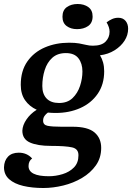

<svg xmlns="http://www.w3.org/2000/svg" viewBox="-52 -744 662 962"><path d="M165 198Q109 198 64.5 187.5Q20 177 -6 154Q-32 131 -32 94Q-31 61 -12 41Q7 21 42 21Q83 21 109 50Q91 63 91 88Q91 139 193 139Q227 139 261.5 128.5Q296 118 318.5 95Q341 72 341 35Q342 2 309.5 -5.5Q277 -13 203 -13Q136 -13 98 -30Q60 -47 60 -89Q61 -117 81 -146Q101 -175 132 -194Q95 -211 73.5 -242Q52 -273 52 -319Q52 -389 85 -436Q118 -483 173 -506.5Q228 -530 294 -530Q324 -530 344 -526.5Q364 -523 380 -519Q396 -515 413 -515Q457 -515 477 -535.5Q497 -556 497 -585Q497 -607 482 -632Q495 -642 509.5 -648.5Q524 -655 541 -655Q564 -655 577 -639.5Q590 -624 590 -600Q590 -568 572 -540Q554 -512 522 -492Q490 -472 449 -467Q459 -451 464.5 -431Q470 -411 470 -387Q470 -321 437.5 -274Q405 -227 350 -202.5Q295 -178 227 -178Q217 -178 207.5 -178.5Q198 -179 188 -180Q178 -173 171 -163Q164 -153 164 -139Q164 -118 187 -113.5Q210 -109 256 -109H312Q388 -109 421.5 -80.5Q455 -52 455 -3Q455 47 428.5 84.5Q402 122 359 147.5Q316 173 265 185.5Q214 198 165 198ZM244 -228Q286 -228 311.5 -252.5Q337 -277 349 -313.5Q361 -350 361 -386Q361 -426 341 -452Q321 -478 278 -478Q236 -478 210 -454.5Q184 -431 172 -393Q160 -355 160 -313Q160 -273 181.5 -250.5Q203 -228 244 -228ZM334 -598Q303 -598 282 -613.5Q261 -629 261 -660Q261 -693 283 -708.5Q305 -724 337 -724Q369 -724 390.5 -708.5Q412 -693 412 -662Q412 -629 389.5 -613.5Q367 -598 334 -598Z"/></svg>

Font: Sansita Swashed
Style: Regular
Weight: 400
Designer: Pablo Cosgaya
Foundry: Omnibus-Type
Version: Version 1.003; ttfautohint (v1.8.3)